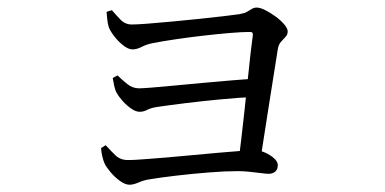

<svg xmlns="http://www.w3.org/2000/svg" viewBox="-20 -508 1040 518"><path d="M281.8 -480.6Q293.3 -467.1 305.6 -454.5Q318 -441.9 335.9 -441.9Q349.6 -441.9 378.7 -444.2Q407.8 -446.5 444.5 -449.9Q481.1 -453.3 517.5 -457.1Q553.8 -460.9 582.8 -464.3Q611.7 -467.7 625.3 -469.7Q638.7 -471.9 646 -475.9Q653.4 -480 659.1 -483.8Q664.9 -487.6 672.6 -487.6Q681.4 -487.6 695.2 -480.9Q708.9 -474.1 722.9 -463.9Q737 -453.7 746.6 -442.5Q756.2 -431.3 756.2 -423Q756.2 -414.7 750.1 -408.3Q744.1 -401.8 737.9 -395Q731.8 -388.2 729.6 -376.1Q725.6 -351.2 719.4 -311.7Q713.1 -272.3 706.1 -227.8Q699.1 -183.3 692.5 -140.9Q685.8 -98.5 681 -66.7L623.4 -71Q626.6 -95.2 630.8 -131.6Q635 -168 639.6 -209.4Q644.2 -250.9 648.2 -291.2Q652.2 -331.6 656 -364.2Q659.8 -396.8 662.2 -413.9Q663 -421.8 654.8 -421.8Q633.5 -421.8 600.2 -419Q566.9 -416.2 528.6 -411.8Q490.4 -407.4 454.3 -402.1Q418.2 -396.8 392 -391.6Q376.1 -388.6 362.6 -381.7Q349.1 -374.7 337.6 -374.7Q326.2 -374.7 312.2 -385.8Q298.3 -396.8 287.4 -411.3Q276.4 -425.8 273.4 -435.2Q270.4 -444.5 269.3 -456.1Q268.1 -467.7 267.5 -476ZM297.2 -304.5Q309.3 -292.5 323.6 -281.1Q338 -269.7 355.1 -269.7Q364.1 -269.7 390.4 -271.8Q416.7 -273.9 453 -277.4Q489.3 -280.9 528.9 -284.5Q568.5 -288.1 605.5 -291.2Q642.4 -294.3 669.2 -295.6L666 -246.6Q622 -244.4 573.8 -239.8Q525.5 -235.2 481.5 -229.8Q437.5 -224.4 405.1 -219.6Q387.8 -217.2 377.6 -211.8Q367.5 -206.4 356.6 -206.4Q346.2 -206.4 333.7 -215.2Q321.2 -224 310.6 -235.8Q300.1 -247.7 294.9 -257.2Q290.7 -264.6 288.1 -276.5Q285.5 -288.3 284.1 -297.6ZM265.1 -116.3Q277.5 -102.6 291 -89.4Q304.4 -76.2 325.2 -76.2Q340.4 -76.2 367.6 -78.3Q394.9 -80.4 428.7 -83.1Q462.5 -85.8 498.3 -89.4Q534 -93 567.4 -95.7Q600.7 -98.5 627 -100.6Q653.3 -102.7 666.3 -102.7Q680.9 -102.7 695.2 -96.3Q709.5 -89.9 719.5 -80.8Q729.5 -71.7 729.5 -62.6Q729.5 -51.1 722.6 -45.1Q715.7 -39.1 705.4 -39.1Q697.9 -39.1 684.1 -41Q670.3 -42.8 653.8 -44.5Q637.3 -46.3 620.7 -46.3Q588.4 -46.3 544.1 -42.8Q499.8 -39.3 456.1 -34.2Q412.4 -29.1 380.9 -23.8Q367.6 -21.6 353.6 -15.6Q339.6 -9.6 329.7 -9.6Q317.7 -9.6 303.1 -20.2Q288.6 -30.9 277.4 -44.5Q266.1 -58.1 261.9 -67.5Q258.7 -74.6 256 -86.2Q253.3 -97.8 252.7 -108.5Z"/></svg>

Font: Source Han Serif JP VF
Style: Regular
Weight: 250
Designer: Ryoko NISHIZUKA 西塚涼子 (kana & ideographs); Frank Grießhammer (Latin, Greek & Cyrillic); Wenlong ZHANG 张文龙 (bopomofo); San
Foundry: Adobe
Version: Version 2.001;hotconv 1.1.0;makeotfexe 2.6.0